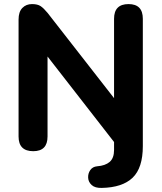

<svg xmlns="http://www.w3.org/2000/svg" viewBox="-20 -733 792 941"><path d="M479 188Q446 189 429.5 174Q413 159 412 138Q411 117 422.5 100.5Q434 84 456 82Q496 79 517.5 60.5Q539 42 539 2V-37L213 -456V-64Q213 8 143 8Q71 8 71 -64V-637Q71 -675 89.5 -694Q108 -713 137 -713Q164 -713 179 -703Q194 -693 213 -670L539 -252V-641Q539 -713 610 -713Q680 -713 680 -641V-17Q680 90 630 138Q580 186 479 188Z"/></svg>

Font: Chiron GoRound TC
Style: Bold
Weight: 700
Designer: Ryoko NISHIZUKA 西塚涼子 (kana, bopomofo & ideographs); Paul D. Hunt (Latin, Greek & Cyrillic); Sandoll Communications 산돌커뮤니
Foundry: Adobe
Version: Version 1.000;hotconv 1.1.1;makeotfexe 2.6.0